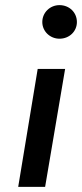

<svg xmlns="http://www.w3.org/2000/svg" viewBox="-20 -729 320 749"><path d="M145 -643C145 -607 175 -578 212 -578C251 -578 280 -607 280 -643C280 -680 251 -709 212 -709C175 -709 145 -680 145 -643ZM127 -460 51 0H156L234 -460Z"/></svg>

Font: Jost Medium
Style: Italic
Weight: 500
Italic angle: -5°
Version: Version 3.710